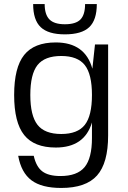

<svg xmlns="http://www.w3.org/2000/svg" viewBox="-20 -720 635 950"><path d="M437 -380 450 -500H515V-50Q515 87 460 148.5Q405 210 283 210Q186 210 135.5 172Q85 134 70 51H147Q159 105 189.5 128Q220 151 279 151Q362 151 398.5 107Q435 63 435 -37V-114Q398 10 256 10Q149 10 99.5 -52Q50 -114 50 -250Q50 -386 99.5 -448Q149 -510 256 -510Q401 -510 437 -380ZM283 -57Q364 -57 399.5 -102Q435 -147 435 -250Q435 -353 399.5 -398Q364 -443 283 -443Q201 -443 165.5 -398Q130 -353 130 -250Q130 -148 165.5 -102.5Q201 -57 283 -57ZM459 -700Q459 -621 421.5 -585.5Q384 -550 301 -550Q219 -550 181.5 -585.5Q144 -621 144 -700H201Q201 -648 224.5 -624Q248 -600 301 -600Q355 -600 378 -623.5Q401 -647 401 -700Z"/></svg>

Font: Fivo Sans Modern
Style: Regular
Weight: 400
Designer: Alexander Slobzheninov
Foundry: Alexander Slobzheninov
Version: 1.0